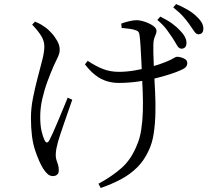

<svg xmlns="http://www.w3.org/2000/svg" viewBox="-20 -851 1040 948"><path d="M832.2 -663.3Q819.6 -682.5 803 -705Q786.4 -727.5 756.8 -752.6L771.3 -769.1Q806.9 -751.6 830.8 -734Q854.6 -716.5 871.8 -697.4Q888.6 -679.2 895.2 -664.1Q901.9 -648.9 900.3 -634.1Q899.5 -622.3 892.3 -616.1Q885.1 -610 874.4 -610.8Q862.9 -611.6 854.1 -627.1Q845.2 -642.6 832.2 -663.3ZM913.7 -732.5Q901.4 -750.3 884 -769.9Q866.6 -789.5 835.3 -814.4L849.6 -830.9Q886.1 -815.4 910.2 -800.7Q934.3 -786 952.1 -768.4Q970.5 -750.5 977.9 -735.6Q985.4 -720.7 983.8 -705.3Q983.1 -693.9 976.5 -687.8Q970 -681.7 958.9 -681.7Q948.3 -681.7 938.1 -697.5Q927.9 -713.4 913.7 -732.5ZM138.8 -729.5 152.9 -744.2Q170.9 -736.8 182.5 -730Q194.1 -723.2 205.6 -714.9Q216.5 -707.1 233.1 -689.4Q249.7 -671.8 262.2 -649.6Q274.8 -627.4 274.8 -605.1Q274.8 -588.4 264.9 -567.6Q255 -546.8 244.1 -523.4Q230.2 -491.5 214.8 -450.1Q199.4 -408.7 189 -363.6Q178.6 -318.5 178.6 -275Q178.6 -232.8 185 -204.6Q191.5 -176.4 199.8 -159.1Q205.6 -147.5 211.6 -147.4Q217.5 -147.3 223.7 -158.7Q229.9 -170 240.8 -194.1Q251.6 -218.3 264.7 -249.1Q277.7 -279.9 290.7 -311.4Q303.7 -342.9 314.3 -368.9L336.8 -358.5Q327.5 -332.3 317.1 -302.1Q306.8 -271.9 296.4 -242.5Q286.1 -213.1 278.4 -189.2Q270.8 -165.3 266.8 -152.6Q262.2 -135.9 258.7 -118.7Q255.2 -101.5 255.2 -85.4Q255.2 -70.4 259.1 -59.7Q262.9 -48.9 266.6 -37.5Q270.3 -26.1 270.3 -9.3Q270.3 4.2 262.1 11.3Q253.9 18.4 241.4 18.4Q226.1 18.4 214.7 7.8Q203.2 -2.8 193.5 -17.8Q172.9 -50.5 152.9 -110.5Q132.8 -170.6 132.8 -268.7Q132.8 -316.6 142.9 -367.6Q153 -418.5 165.8 -466.8Q178.7 -515.1 188.8 -554.9Q198.9 -594.8 198.9 -621.3Q198.9 -649.2 183.2 -674.3Q167.4 -699.4 138.8 -729.5ZM399.5 -533.3 413 -550.6Q454.2 -523.2 489.8 -509.8Q525.4 -496.3 567.2 -496.3Q605 -496.3 648 -503.7Q691.1 -511.1 730.7 -522.4Q770.3 -533.6 796.4 -544.4Q825.7 -556.2 836.7 -563.4Q847.6 -570.6 854 -570.6Q869.3 -570.6 887 -562.8Q904.7 -555.1 904.7 -540.3Q904.7 -528.8 898.3 -520.9Q891.8 -513.1 876.3 -506.2Q854.7 -496.2 821.6 -485.2Q788.6 -474.2 747.1 -464.3Q705.7 -454.4 659.4 -448Q613.1 -441.6 565.4 -441.6Q535.8 -441.6 507.3 -450.2Q478.8 -458.8 452.1 -479.1Q425.4 -499.3 399.5 -533.3ZM580.7 -713.1 578.7 -734.5Q595.2 -740.9 617.3 -746.1Q639.4 -751.3 652.9 -751.3Q672 -751.3 695.3 -743.5Q718.6 -735.6 735.7 -723.7Q752.8 -711.7 752.8 -698.6Q752.8 -687.2 745.2 -671.6Q737.6 -656 737.2 -629.2Q736.8 -613.9 737.2 -589.7Q737.6 -565.5 739 -538Q740.4 -510.5 741.4 -483.1Q743.4 -444.2 745.9 -394.6Q748.4 -345.1 747.3 -292.7Q746.2 -240.4 739 -192.1Q731.9 -143.9 713.8 -106.9Q690.8 -56.9 655.6 -22.8Q620.5 11.4 575.7 35Q530.8 58.6 477.5 77.2L466 56.3Q533.2 20 580.7 -22.1Q628.1 -64.1 656.6 -135.8Q671.3 -169.7 677.6 -212.4Q684 -255 685.3 -301.6Q686.5 -348.1 684.8 -393Q683 -437.8 681.2 -474.6Q680.2 -506.4 678.2 -545.5Q676.2 -584.6 674.1 -619.5Q672 -654.3 669.8 -671.2Q668.5 -687.4 663.2 -693.8Q657.8 -700.1 646.6 -703Q634.5 -707.1 616 -709.3Q597.4 -711.6 580.7 -713.1Z"/></svg>

Font: Source Han Serif JP VF
Style: Regular
Weight: 250
Designer: Ryoko NISHIZUKA 西塚涼子 (kana & ideographs); Frank Grießhammer (Latin, Greek & Cyrillic); Wenlong ZHANG 张文龙 (bopomofo); San
Foundry: Adobe
Version: Version 2.001;hotconv 1.1.0;makeotfexe 2.6.0